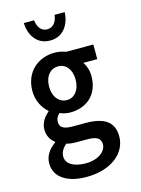

<svg xmlns="http://www.w3.org/2000/svg" viewBox="-135 -784 789 1077"><g transform="rotate(-15 259.0 -245.5)"><path d="M133 72C133 49 145 27 168 7C185 12 204 14 228 14H288C338 14 366 25 366 63C366 105 318 142 247 142C177 142 133 116 133 72ZM47 89C47 175 126 217 231 217C375 217 466 141 466 44C466 -41 410 -77 304 -77H226C172 -77 154 -94 154 -122C154 -144 162 -156 176 -169C196 -160 217 -156 236 -156C330 -156 403 -214 403 -323C403 -357 392 -387 378 -406H459V-491H301C283 -498 260 -503 236 -503C143 -503 61 -440 61 -327C61 -269 89 -222 119 -197V-193C94 -173 70 -140 70 -102C70 -62 88 -36 110 -20V-16C70 12 47 48 47 89ZM236 -228C193 -228 158 -264 158 -327C158 -389 193 -424 236 -424C279 -424 312 -388 312 -327C312 -264 278 -228 236 -228ZM232 -575C312 -575 348 -642 351 -708H292C288 -672 269 -640 232 -640C195 -640 177 -672 173 -708H113C116 -642 151 -575 232 -575Z"/></g></svg>

Font: Falling Sky
Style: Condensed
Weight: 400
Designer: Paul D. Hunt
Foundry: Adobe Systems Incorporated
Version: Version 1.02